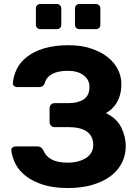

<svg xmlns="http://www.w3.org/2000/svg" viewBox="-20 -938 698 968"><path d="M381 -791Q371 -791 364.5 -797Q358 -803 358 -813V-895Q358 -905 364.5 -911.5Q371 -918 381 -918H463Q473 -918 479.5 -911.5Q486 -905 486 -895V-813Q486 -803 479.5 -797Q473 -791 463 -791ZM184 -791Q174 -791 167.5 -797Q161 -803 161 -813V-895Q161 -905 167.5 -911.5Q174 -918 184 -918H266Q276 -918 282.5 -911.5Q289 -905 289 -895V-813Q289 -803 282.5 -797Q276 -791 266 -791ZM323 10Q250 10 198 -6.5Q146 -23 111.5 -49.5Q77 -76 59 -110Q41 -144 37 -180Q36 -189 43 -194.5Q50 -200 59 -200H167Q189 -200 198 -181Q209 -152 239 -135Q269 -118 320 -118Q377 -118 413.5 -141.5Q450 -165 450 -207Q450 -252 418 -274.5Q386 -297 328 -297H255Q244 -297 237 -304.5Q230 -312 230 -323V-392Q230 -403 237 -410.5Q244 -418 255 -418H325Q373 -418 402 -437Q431 -456 431 -500Q431 -536 401.5 -558.5Q372 -581 322 -581Q273 -581 243 -565Q213 -549 205 -517Q197 -499 178 -499H66Q57 -499 50.5 -505Q44 -511 45 -520Q48 -556 65 -590.5Q82 -625 116 -651.5Q150 -678 201.5 -694Q253 -710 325 -710Q388 -710 437.5 -694Q487 -678 521.5 -651Q556 -624 574 -588.5Q592 -553 592 -514Q592 -495 588.5 -474.5Q585 -454 576 -434.5Q567 -415 552 -398Q537 -381 514 -368Q569 -341 591.5 -295Q614 -249 614 -201Q614 -154 593.5 -115Q573 -76 535.5 -48.5Q498 -21 444 -5.5Q390 10 323 10Z"/></svg>

Font: Fz Rubik SemBd
Style: Regular
Weight: 600
Designer: Hubert and Fischer
Foundry: Hubert and Fischer
Version: Vit hóa bi FontZin.com